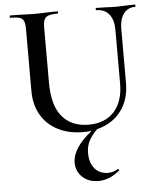

<svg xmlns="http://www.w3.org/2000/svg" viewBox="-60 -676 820 1001"><g transform="rotate(-5 350.5 -175.0)"><path d="M684 -613Q645 -613 623.5 -584Q602 -555 602 -503V-223Q602 -134 556.5 -74.5Q511 -15 431 5Q400 36 386.5 63.5Q373 91 373 126Q373 176 398.5 206.5Q424 237 469 237Q483 237 497 232.5Q511 228 519 222H521Q524 222 526.5 225Q529 228 526 230Q473 275 415 275Q364 275 331.5 245Q299 215 299 169Q299 93 402 11Q381 14 357 14Q284 14 227 -14.5Q170 -43 138.5 -96.5Q107 -150 107 -222V-544Q107 -574 101.5 -588Q96 -602 80 -607.5Q64 -613 31 -613Q28 -613 28 -619Q28 -625 31 -625L83 -624Q127 -622 154 -622Q184 -622 228 -624L278 -625Q281 -625 281 -619Q281 -613 278 -613Q245 -613 229 -607Q213 -601 207.5 -586.5Q202 -572 202 -542V-257Q202 -139 251 -80.5Q300 -22 390 -22Q475 -22 523 -74.5Q571 -127 571 -222V-503Q571 -555 547.5 -584Q524 -613 481 -613Q478 -613 478 -619Q478 -625 481 -625L526 -624Q562 -622 586 -622Q604 -622 640 -624L684 -625Q686 -625 686 -619Q686 -613 684 -613Z"/></g></svg>

Font: Cormorant SC SemiBold
Style: Regular
Weight: 600
Designer: Christian Thalmann (Catharsis Fonts)
Version: Version 3.000